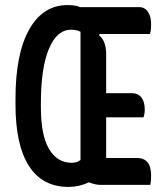

<svg xmlns="http://www.w3.org/2000/svg" viewBox="-20 -728 640 756"><path d="M246 -708Q258 -708 271 -706.5Q284 -705 295 -700H527Q550 -700 562.5 -681.5Q575 -663 575 -632Q575 -621 574 -611.5Q573 -602 570 -594H372L370 -589Q398 -567 398 -515V-361H500Q524 -361 537 -344Q550 -327 550 -296Q550 -281 545 -266H398V-106H519Q575 -106 575 -37Q575 -15 572 0H375Q357 0 330 -10Q291 8 250 8Q147 8 94 -74.5Q41 -157 41 -317V-339Q41 -516 95 -612Q149 -708 246 -708ZM141 -305Q141 -196 173 -141.5Q205 -87 263 -87Q283 -87 297 -98V-603Q281 -611 260 -611Q204 -611 172.5 -535.5Q141 -460 141 -322Z"/></svg>

Font: Recursive Mn Csl St Med
Style: Regular
Weight: 500
Monospace: yes
Version: Version 1.079;hotconv 1.0.112;makeotfexe 2.5.65598; ttfautoh